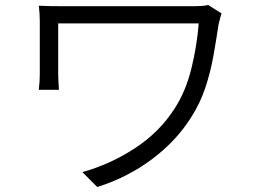

<svg xmlns="http://www.w3.org/2000/svg" viewBox="-20 -721 1040 772"><path d="M871 -667Q868 -660 864.5 -645.5Q861 -631 859 -624Q850 -564 838.5 -498.5Q827 -433 806 -369.5Q785 -306 749 -250Q689 -154 590.5 -80.5Q492 -7 371 31L311 -29Q423 -60 522.5 -125Q622 -190 683 -286Q727 -354 749.5 -445.5Q772 -537 779 -627Q765 -627 723.5 -627Q682 -627 624.5 -627Q567 -627 503 -627Q439 -627 380 -627Q321 -627 276.5 -627Q232 -627 214 -627Q214 -617 214 -588Q214 -559 214 -524.5Q214 -490 214 -461Q214 -432 214 -421Q214 -410 215 -393.5Q216 -377 217 -360H136Q138 -377 139 -392.5Q140 -408 140 -421Q140 -432 140 -460.5Q140 -489 140 -523.5Q140 -558 140 -588.5Q140 -619 140 -635Q140 -652 139 -667.5Q138 -683 136 -698Q156 -697 182 -696.5Q208 -696 240 -696Q248 -696 285 -696Q322 -696 376.5 -696Q431 -696 491.5 -696Q552 -696 608.5 -696Q665 -696 706 -696Q747 -696 760 -696Q774 -696 789.5 -697Q805 -698 817 -701Z"/></svg>

Font: Source Han Sans SC Normal
Style: Regular
Weight: 350
Designer: Ryoko NISHIZUKA 西塚涼子 (kana, bopomofo & ideographs); Paul D. Hunt (Latin, Greek & Cyrillic); Sandoll Communications 산돌커뮤니
Foundry: Adobe
Version: Version 2.004;hotconv 1.0.118;makeotfexe 2.5.65603